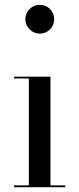

<svg xmlns="http://www.w3.org/2000/svg" viewBox="-20 -779 330 799"><path d="M145.5 -639Q121 -639 103.2 -657Q85.5 -675 85.5 -699Q85.5 -724 103.2 -741.5Q121 -759 145.5 -759Q170.5 -759 188 -741.5Q205.5 -724 205.5 -699Q205.5 -674.5 188 -656.8Q170.5 -639 145.5 -639ZM190 -460V-7.5H251.5V0H38.5V-7.5H100V-452.5H38.5V-460Z"/></svg>

Font: Bodoni Moda 28pt
Style: Regular
Weight: 400
Designer: Owen Earl
Foundry: indestructible type
Version: Version 2.005